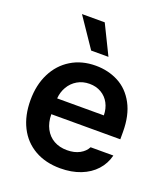

<svg xmlns="http://www.w3.org/2000/svg" viewBox="-140 -857 847 968"><g transform="rotate(20 283.5 -373.5)"><path d="M37.1 -261.7Q37.1 -343.3 68.4 -405.5Q99.6 -467.8 156.5 -502.4Q213.4 -537.1 288.1 -537.1Q355.5 -537.1 410.4 -508.3Q465.3 -479.5 497.8 -419.2Q530.3 -358.9 530.3 -269.5V-230.5H160.2Q160.6 -186 177.7 -153.6Q194.8 -121.1 225.1 -104Q255.4 -86.9 295.9 -86.9Q335.4 -86.9 363.3 -102.1Q391.1 -117.2 403.3 -141.6H525.4Q514.2 -95.7 482.9 -61.3Q451.7 -26.9 403.6 -8.1Q355.5 10.7 294.9 10.7Q215.8 10.7 157.5 -22.7Q99.1 -56.2 68.1 -117.7Q37.1 -179.2 37.1 -261.7ZM411.1 -315.4Q410.6 -351.6 395.5 -379.9Q380.4 -408.2 353 -424.3Q325.7 -440.4 290 -440.4Q253.4 -440.4 224.9 -423.6Q196.3 -406.7 179.7 -378.2Q163.1 -349.6 160.6 -315.4ZM132.8 -757.8H254.9L332 -600.6H239.3Z"/></g></svg>

Font: Pretendard JP SemiBold
Style: Regular
Weight: 600
Designer: Base glyphs from Inter by Rasmus Andersson; Hangeul glyphs from Noto Sans CJK(Source Han Sans) by Jang Soo-young and Kan
Foundry: Kil Hyung-jin
Version: Version 1.309